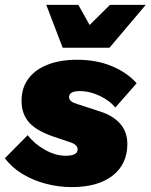

<svg xmlns="http://www.w3.org/2000/svg" viewBox="-38 -754 615 784"><path d="M255 10Q202 10 150 -3.5Q98 -17 54 -43.5Q10 -70 -18 -108L75 -202Q103 -166 146 -142Q189 -118 230 -118Q279 -118 279 -144Q279 -164 246 -174L196 -191Q116 -216 83 -251.5Q50 -287 50 -342Q50 -396 78.5 -433.5Q107 -471 158 -490.5Q209 -510 276 -510Q356 -510 418.5 -484Q481 -458 520 -414L433 -315Q410 -343 369.5 -362.5Q329 -382 287 -382Q244 -382 244 -357Q244 -347 253.5 -340Q263 -333 278 -329L370 -299Q424 -282 453 -248.5Q482 -215 482 -166Q482 -84 422 -37Q362 10 255 10ZM218 -559 151 -734H282L328 -652L411 -734H557L409 -559Z"/></svg>

Font: Work Sans ExtraBold
Style: Italic
Weight: 800
Italic angle: -13°
Designer: Wei Huang
Foundry: Wei Huang
Version: Version 2.012; ttfautohint (v1.8.3)